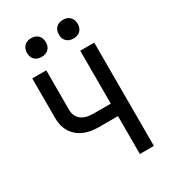

<svg xmlns="http://www.w3.org/2000/svg" viewBox="-224 -1061 1048 1175"><g transform="rotate(-30 300.0 -473.5)"><path d="M410 0V-268H274Q179 -268 125 -316.5Q71 -365 71 -451V-730H170V-452Q170 -406 200.5 -381Q231 -356 286 -356H410V-730H509V0ZM413 -815Q382 -815 364 -832.5Q346 -850 346 -880Q346 -911 364 -929Q382 -947 413 -947Q443 -947 461 -929Q479 -911 479 -880Q479 -850 461 -832.5Q443 -815 413 -815ZM187 -815Q157 -815 139 -832.5Q121 -850 121 -880Q121 -911 139 -929Q157 -947 187 -947Q218 -947 236 -929Q254 -911 254 -880Q254 -850 236 -832.5Q218 -815 187 -815Z"/></g></svg>

Font: Pitagon Sans Mono Medium
Style: Regular
Weight: 500
Monospace: yes
Designer: Travis Tran
Foundry: Pitagon
Version: Version 1.001; ttfautohint (v1.8.4.7-5d5b);gftools[0.9.26]